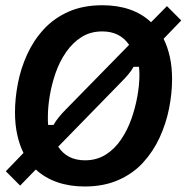

<svg xmlns="http://www.w3.org/2000/svg" viewBox="-20 -682 695 715"><path d="M295 12.5Q240 12.5 193.8 -3.3Q147.5 -19.2 113.3 -50.8L55 9.2L1.7 -44.2L67.5 -112.5Q52.5 -142.5 44.2 -180.4Q35.8 -218.3 35.8 -263.3Q35.8 -315.8 46.7 -371.7Q57.5 -427.5 81.2 -479.6Q105 -531.7 142.9 -572.9Q180.8 -614.2 235 -638.3Q289.2 -662.5 361.7 -662.5Q417.5 -662.5 463.3 -646.7Q509.2 -630.8 542.5 -599.2L601.7 -659.2L655 -605.8L589.2 -537.5Q604.2 -507.5 612.5 -470Q620.8 -432.5 620.8 -387.5Q620.8 -334.2 609.6 -277.9Q598.3 -221.7 574.6 -170Q550.8 -118.3 513.3 -77.1Q475.8 -35.8 421.2 -11.7Q366.7 12.5 295 12.5ZM296.7 -85Q340 -85 373.8 -106.2Q407.5 -127.5 431.2 -162.9Q455 -198.3 469.6 -240Q484.2 -281.7 491.7 -324.2Q499.2 -366.7 499.2 -402.5Q499.2 -410.8 498.8 -418.8Q498.3 -426.7 497.5 -433.3H477.5Q469.2 -418.3 457.5 -404.6Q445.8 -390.8 431.7 -376.7L196.7 -135.8Q230 -85 296.7 -85ZM159.2 -216.7H179.2Q188.3 -232.5 199.6 -246.2Q210.8 -260 225 -274.2L460.8 -515Q426.7 -565 360.8 -565Q316.7 -565 283.3 -543.8Q250 -522.5 225.8 -487.5Q201.7 -452.5 187.1 -410.4Q172.5 -368.3 165.4 -325.8Q158.3 -283.3 158.3 -248.3Q158.3 -240 158.3 -232.1Q158.3 -224.2 159.2 -216.7Z"/></svg>

Font: Familjen Grotesk SemiBold
Style: Italic
Weight: 600
Italic angle: -9.46201°
Designer: Anders Wikstroem, Jonas Baeckman, Matilda Gysing, Kristian Moeller
Foundry: Familjen STHLM AB
Version: Version 2.002